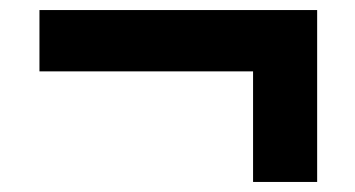

<svg xmlns="http://www.w3.org/2000/svg" viewBox="-20 -461 706 382"><path d="M483.5 -99V-319H58.5V-441H611V-99Z"/></svg>

Font: Encode Sans Condensed Thin
Style: Bold
Weight: 700
Version: Version 3.002